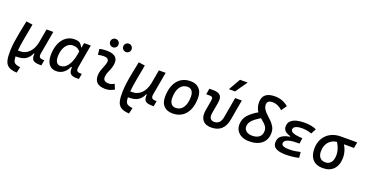

<svg xmlns="http://www.w3.org/2000/svg" viewBox="-41 -1694 5372 2823"><g transform="rotate(20 2645.0 -283.0)"><path d="M233.4 229 225.6 228.5Q143.1 223.1 101.1 194.1Q59.1 165 45.4 106.4Q31.7 47.9 34.7 -45.9Q36.6 -108.9 46.1 -179Q55.7 -249 72.3 -334.2Q88.9 -419.4 111.3 -527.3L210.9 -513.2Q181.6 -357.9 163.6 -255.4Q145.5 -152.8 139.6 -82.5H174.3Q254.9 -82.5 313.5 -141.1Q372.1 -199.7 393.1 -310.5L394.5 -320.8Q395 -323.2 395.5 -325.7V-325.2L429.7 -517.1H535.6L472.2 -160.6Q464.4 -116.2 479 -98.4Q493.7 -80.6 539.1 -80.6H553.2L538.1 4.9H512.7Q435.1 4.9 406.5 -21.7Q377.9 -48.3 384.3 -122.6H374Q349.1 -60.5 296.6 -24.4Q244.1 11.7 142.6 10.3H137.2Q138.2 48.8 144.8 74Q151.4 99.1 171.1 113.3Q190.9 127.4 232.4 133.8L254.9 137.2Z M1003.9 -444.3 1017.1 -517.6H1121.6L1058.1 -154.8Q1051.3 -115.7 1064.2 -98.1Q1077.1 -80.6 1120.1 -80.6H1140.1L1125.5 4.9H1090.8Q1019 4.9 991.7 -23.9Q964.4 -52.7 970.7 -122.6H956.5Q929.2 -59.1 880.9 -24.4Q832.5 10.3 770 10.3Q696.8 10.3 656.7 -40.8Q616.7 -91.8 616.7 -184.1Q616.7 -285.6 648.2 -361.8Q679.7 -438 736.3 -480.2Q793 -522.5 868.7 -522.5Q929.2 -522.5 955.6 -500.7Q981.9 -479 997.1 -444.3ZM877 -429.7Q830.6 -429.7 795.4 -399.2Q760.3 -368.7 740.7 -315.9Q721.2 -263.2 721.2 -196.3Q721.2 -141.6 742.4 -112.1Q763.7 -82.5 801.8 -82.5Q867.2 -82.5 914.8 -146.2Q962.4 -210 982.9 -325.7L992.2 -377.9Q976.6 -397.5 949.2 -413.6Q921.9 -429.7 877 -429.7Z M1643.6 -109.9 1677.2 -31.2Q1647.5 -14.2 1614.3 -2.2Q1581.1 9.8 1538.1 9.8Q1358.4 9.8 1368.7 -153.3Q1371.1 -189.9 1383.1 -224.6Q1395 -259.3 1408.9 -292Q1422.9 -324.7 1430.2 -355Q1451.2 -436 1356.4 -436Q1310.1 -436 1267.1 -424.8L1256.8 -513.7Q1285.6 -522 1314.5 -524.7Q1343.3 -527.3 1372.1 -527.3Q1473.1 -527.3 1514.2 -481.2Q1555.2 -435.1 1533.2 -345.2Q1524.9 -310.5 1511.5 -280.5Q1498 -250.5 1486.8 -221.2Q1475.6 -191.9 1473.1 -157.7Q1467.8 -83 1557.1 -83Q1581.5 -83 1599.9 -89.1Q1618.2 -95.2 1643.6 -109.9ZM1434.6 -604.5Q1407.7 -604.5 1388.4 -623.8Q1369.1 -643.1 1369.1 -669.9Q1369.1 -697.3 1388.4 -716.3Q1407.7 -735.4 1434.6 -735.4Q1461.9 -735.4 1481 -716.3Q1500 -697.3 1500 -669.9Q1500 -643.1 1481 -623.8Q1461.9 -604.5 1434.6 -604.5ZM1639.6 -604.5Q1612.8 -604.5 1593.5 -623.8Q1574.2 -643.1 1574.2 -669.9Q1574.2 -697.3 1593.5 -716.3Q1612.8 -735.4 1639.6 -735.4Q1667 -735.4 1686 -716.3Q1705.1 -697.3 1705.1 -669.9Q1705.1 -643.1 1686 -623.8Q1667 -604.5 1639.6 -604.5Z M1991.2 229 1983.4 228.5Q1900.9 223.1 1858.9 194.1Q1816.9 165 1803.2 106.4Q1789.6 47.9 1792.5 -45.9Q1794.4 -108.9 1804 -179Q1813.5 -249 1830.1 -334.2Q1846.7 -419.4 1869.1 -527.3L1968.8 -513.2Q1939.5 -357.9 1921.4 -255.4Q1903.3 -152.8 1897.5 -82.5H1932.1Q2012.7 -82.5 2071.3 -141.1Q2129.9 -199.7 2150.9 -310.5L2152.3 -320.8Q2152.8 -323.2 2153.3 -325.7V-325.2L2187.5 -517.1H2293.5L2230 -160.6Q2222.2 -116.2 2236.8 -98.4Q2251.5 -80.6 2296.9 -80.6H2311L2295.9 4.9H2270.5Q2192.9 4.9 2164.3 -21.7Q2135.7 -48.3 2142.1 -122.6H2131.8Q2106.9 -60.5 2054.4 -24.4Q2002 11.7 1900.4 10.3H1895Q1896 48.8 1902.6 74Q1909.2 99.1 1929 113.3Q1948.7 127.4 1990.2 133.8L2012.7 137.2Z M2588.9 9.8Q2502.4 9.8 2453.9 -39.8Q2405.3 -89.4 2405.3 -177.7Q2405.3 -342.8 2479 -435.1Q2552.7 -527.3 2683.6 -527.3Q2770 -527.3 2818.6 -476.6Q2867.2 -425.8 2867.2 -335Q2867.2 -172.4 2793.7 -81.3Q2720.2 9.8 2588.9 9.8ZM2606.9 -82.5Q2680.2 -82.5 2721.4 -143.8Q2762.7 -205.1 2762.7 -314Q2762.7 -370.6 2738.3 -402.6Q2713.9 -434.6 2669.4 -434.6Q2594.2 -434.6 2552 -373.5Q2509.8 -312.5 2509.8 -203.6Q2509.8 -146.5 2535.4 -114.5Q2561 -82.5 2606.9 -82.5Z M3194.8 9.8Q3102.1 9.8 3059.6 -45.9Q3017.1 -101.6 3034.2 -200.2L3061.5 -356.4Q3068.4 -394 3058.8 -409.4Q3049.3 -424.8 3019 -424.8H2961.4L2977.5 -517.6H3035.2Q3121.1 -517.6 3151.6 -481.4Q3182.1 -445.3 3167 -361.3L3138.7 -200.2Q3118.2 -83 3210.9 -83Q3304.2 -83 3324.7 -200.2L3380.4 -517.6H3484.9L3429.2 -200.2Q3392.1 9.8 3194.8 9.8ZM3249.5 -609.4 3355.5 -794.9H3475.6L3345.2 -609.4Z M3788.1 9.8Q3723.1 9.8 3674.3 -12.9Q3625.5 -35.6 3598.4 -76.7Q3571.3 -117.7 3571.3 -171.9Q3571.3 -261.7 3627 -324Q3682.6 -386.2 3773.4 -437.5Q3754.9 -463.9 3743.2 -498.8Q3731.4 -533.7 3731.4 -580.6Q3731.4 -742.2 3924.3 -742.2Q4044.4 -742.2 4135.3 -665.5L4076.2 -581.1Q4005.4 -649.4 3922.9 -649.4Q3835.9 -649.4 3835.9 -584.5Q3835.9 -542.5 3858.4 -509Q3880.9 -475.6 3913.8 -445.6Q3946.8 -415.5 3979.5 -383.1Q4012.2 -350.6 4034.7 -311Q4057.1 -271.5 4057.1 -218.3Q4057.1 -110.8 3986.1 -50.5Q3915 9.8 3788.1 9.8ZM3838.4 -370.1Q3763.7 -325.7 3719.7 -281.2Q3675.8 -236.8 3675.8 -180.2Q3675.8 -136.7 3710.7 -109.9Q3745.6 -83 3803.2 -83Q3873.5 -83 3913.1 -116Q3952.6 -148.9 3952.6 -207.5Q3952.6 -246.6 3935.8 -274.2Q3918.9 -301.8 3892.8 -324Q3866.7 -346.2 3838.4 -370.1Z M4359.9 9.8Q4158.2 9.8 4158.2 -107.4Q4158.2 -179.2 4207.5 -213.9Q4256.8 -248.5 4332 -258.8L4334 -268.6Q4220.2 -298.3 4220.2 -378.9Q4220.2 -434.6 4253.4 -467Q4286.6 -499.5 4341.8 -513.4Q4397 -527.3 4462.4 -527.3Q4575.7 -527.3 4652.3 -492.2L4609.4 -410.6Q4539.1 -437.5 4457.5 -437.5Q4422.9 -437.5 4392.6 -431.2Q4362.3 -424.8 4343.8 -409.9Q4325.2 -395 4325.2 -368.7Q4325.2 -308.1 4510.3 -300.8L4498.5 -212.4H4473.1Q4263.2 -212.4 4263.2 -131.8Q4263.2 -80.1 4379.4 -80.1Q4440.4 -80.1 4482.2 -87.6Q4523.9 -95.2 4556.6 -102.1L4565.9 -13.7Q4524.9 -2.9 4472.9 3.4Q4420.9 9.8 4359.9 9.8Z M4939 9.8Q4838.9 9.8 4783.7 -49.3Q4728.5 -108.4 4728.5 -215.8Q4728.5 -307.1 4766.8 -375.2Q4805.2 -443.4 4874.3 -481.2Q4943.4 -519 5035.6 -519H5289.6L5273.4 -426.3H5116.2Q5144 -381.3 5157.7 -334.2Q5171.4 -287.1 5171.4 -240.2Q5171.4 -121.1 5110.6 -55.7Q5049.8 9.8 4939 9.8ZM5007.3 -424.8Q4927.7 -415.5 4880.4 -358.9Q4833 -302.2 4833 -213.9Q4833 -151.9 4862.8 -117.4Q4892.6 -83 4946.3 -83Q5003.9 -83 5035.4 -124Q5066.9 -165 5066.9 -240.2Q5066.9 -282.2 5052.7 -329.8Q5038.6 -377.4 5007.3 -424.8Z"/></g></svg>

Font: Cascadia Mono
Style: Italic
Weight: 400
Italic angle: -10°
Monospace: yes
Designer: Aaron Bell
Foundry: Saja Typeworks
Version: Version 2404.023; ttfautohint (v1.8.4)